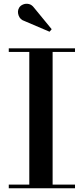

<svg xmlns="http://www.w3.org/2000/svg" viewBox="-20 -1009 448 1029"><path d="M112 -896Q87.5 -903.5 79.5 -926.8Q71.5 -950 83 -968.5Q90 -979.5 104.2 -985.2Q118.5 -991 134.5 -987.5Q150.5 -984 163 -967L257 -852.5L245.5 -839ZM27 -19.5H137V-730.5H27V-750H382V-730.5H262V-19.5H382V0H27Z"/></svg>

Font: Bodoni* 11pt Medium
Style: Regular
Weight: 500
Version: Version 2.3